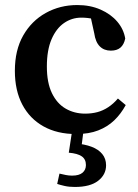

<svg xmlns="http://www.w3.org/2000/svg" viewBox="-20 -518 549 762"><path d="M282 14Q207 14 152.5 -16.5Q98 -47 68.5 -103Q39 -159 39 -237Q39 -319 72 -377Q105 -435 161.5 -466.5Q218 -498 287 -498Q338 -498 379 -480Q420 -462 445.5 -432Q471 -402 477 -365Q472 -341 458 -329Q444 -317 420 -317Q393 -317 376 -334Q359 -351 354 -386L336 -468L398 -425Q375 -437 351.5 -442.5Q328 -448 303 -448Q265 -448 234 -426.5Q203 -405 184.5 -362Q166 -319 166 -254Q166 -190 186 -148.5Q206 -107 240.5 -87Q275 -67 318 -67Q344 -67 366.5 -73Q389 -79 409.5 -92.5Q430 -106 448 -127L479 -101Q460 -66 433.5 -40.5Q407 -15 370 -0.5Q333 14 282 14ZM253 88 267 -4H312L302 75L277 51Q316 54 343.5 64.5Q371 75 386 93.5Q401 112 401 138Q401 175 369.5 199.5Q338 224 277 224Q254 224 236.5 220Q219 216 207 212L216 171Q229 174 241 176.5Q253 179 266 179Q294 179 307.5 167.5Q321 156 321 137Q321 114 304.5 102.5Q288 91 253 88Z"/></svg>

Font: Source Serif 4 18pt SemiBold
Style: Regular
Weight: 600
Designer: Frank Grießhammer
Foundry: Adobe Systems Incorporated
Version: Version 4.004;hotconv 1.0.116;makeotfexe 2.5.65601